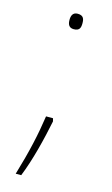

<svg xmlns="http://www.w3.org/2000/svg" viewBox="-106 -574 433 744"><g transform="rotate(15 110.0 -201.5)"><path d="M85 -501C85 -484 90 -470 110 -470C134 -470 137 -484 137 -501C137 -517 134 -532 110 -532C90 -532 85 -517 85 -501ZM125 -104 122 -116H94C83 -40 67 32 38 129H60C88 60 110 -30 125 -104Z"/></g></svg>

Font: Noto Kufi Arabic Thin
Style: Regular
Weight: 100
Designer: Monotype Design Team, David Williams, Khaled Hosny
Foundry: Google LLC
Version: Version 2.109